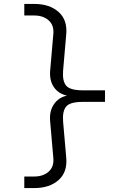

<svg xmlns="http://www.w3.org/2000/svg" viewBox="-20 -850 640 980"><path d="M104 110V51H154Q201 51 229 25.5Q257 0 252 -46L236 -230Q231 -282 255 -317.5Q279 -353 322 -362Q279 -371 255.5 -404.5Q232 -438 236 -489L252 -674Q257 -720 229 -745.5Q201 -771 154 -771H104V-830H154Q233 -830 279 -789Q325 -748 318 -674L302 -489Q298 -435 318.5 -412Q339 -389 402 -389H516V-330H402Q338 -330 318 -306.5Q298 -283 302 -230L318 -46Q325 28 279 69Q233 110 154 110Z"/></svg>

Font: Tiny ExtraLight
Style: Regular
Weight: 200
Monospace: yes
Designer: Philipp Nurullin, Konstantin Bulenkov
Foundry: JetBrains
Version: Version 2.251; ttfautohint (v1.8.4.7-5d5b)